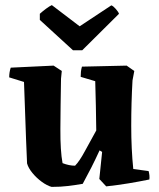

<svg xmlns="http://www.w3.org/2000/svg" viewBox="-20 -721 621 752"><path d="M182 11Q164 6 143.5 -9Q123 -24 107 -43.5Q91 -63 86 -81Q84 -122 82 -176.5Q80 -231 78 -289.5Q76 -348 74 -400L16 -418Q16 -438 22 -456L190 -464L222 -443L219 -413Q217 -302 216.5 -216Q216 -130 225 -82Q251 -72 274 -72Q291 -89 312.5 -129Q334 -169 357 -210Q356 -305 353 -403L296 -420Q296 -430 297 -440Q298 -450 301 -460L476 -464L506 -443L499 -406Q494 -319 494 -228Q494 -137 502 -59L562 -51Q567 -33 565 -18Q526 -10 484 -3Q442 4 396 9L369 -20L380 -126L370 -132Q353 -95 337.5 -64.5Q322 -34 304 -1Q274 4 246 7.5Q218 11 182 11ZM266 -524 136 -643V-667Q147 -677 160.5 -687Q174 -697 183 -701L292 -618L416 -700Q423 -698 433.5 -686Q444 -674 446 -667L302 -524Z"/></svg>

Font: Labrada
Style: Bold
Weight: 700
Designer: Mercedes Jáuregui
Foundry: Omnibus-Type Team
Version: Version 1.000; ttfautohint (v1.8.4.7-5d5b)